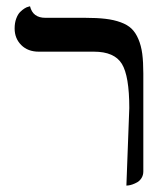

<svg xmlns="http://www.w3.org/2000/svg" viewBox="-20 -577 529 609"><path d="M380.9 11.7 390.1 -234.4Q390.1 -335.9 366.5 -374.5Q342.8 -413.1 277.8 -413.1H103Q68.4 -413.1 47.4 -434.1Q26.4 -455.1 26.4 -486.8Q26.4 -504.4 31.5 -518.1Q36.6 -531.7 43.7 -538.8Q50.8 -545.9 57.9 -550.3Q64.9 -554.7 70.3 -555.7L75.2 -557.1Q84 -520.5 124 -520.5H250Q287.6 -520.5 314.5 -517.3Q341.3 -514.2 362.8 -506.3Q384.3 -498.5 397.2 -486.1Q410.2 -473.6 418.9 -453.1Q427.7 -432.6 431.2 -406.5Q434.6 -380.4 434.6 -343.8V-33.2Q434.6 -21.5 429 -12.5Q423.3 -3.4 415.5 1Q407.7 5.4 399.9 8.1Q392.1 10.7 386.7 11.2Z"/></svg>

Font: Libertinage
Style: b
Weight: 400
Designer: OSP
Foundry: OSP
Version: Version 1.0; 2008; OFL relea